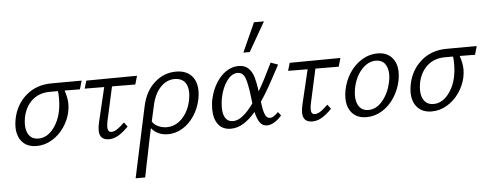

<svg xmlns="http://www.w3.org/2000/svg" viewBox="-59 -872 3368 1323"><g transform="rotate(-5 1625.0 -211.0)"><path d="M35 -136Q35 -162 41 -192Q61 -289 131.5 -350.5Q202 -412 306 -413L517 -414L500 -355L394 -356Q412 -304 412 -261Q412 -236 406 -206Q394 -151 360 -101.5Q326 -52 276 -22Q226 8 170 8Q105 8 70 -31.5Q35 -71 35 -136ZM101 -147Q101 -98 123 -70Q145 -42 186 -42Q242 -42 285 -93Q328 -144 343 -219Q351 -259 351 -308Q351 -335 348 -356H292Q219 -356 170.5 -313.5Q122 -271 106 -197Q101 -167 101 -147Z M604 -62Q604 -86 611 -116L668 -356L533 -357L549 -411L900 -414L883 -355L722 -356L670 -120Q665 -95 665 -80Q665 -44 691 -44Q710 -44 731 -58Q752 -72 782 -101L805 -71Q769 -34 736.5 -14.5Q704 5 670 5Q604 5 604 -62Z M906 -70 934 -200Q956 -303 1021 -361Q1086 -419 1170 -419Q1238 -419 1275.5 -380Q1313 -341 1313 -273Q1313 -246 1307 -216Q1294 -153 1260 -102Q1226 -51 1178.5 -22.5Q1131 6 1078 6Q1041 6 1011.5 -8Q982 -22 964 -46Q951 11 928 127Q922 155 914 194.5Q906 234 895 289H829Q894 -12 906 -70ZM1073 -43Q1135 -43 1181 -91Q1227 -139 1243 -217Q1248 -247 1248 -266Q1248 -316 1224 -342.5Q1200 -369 1156 -369Q1101 -369 1058.5 -325Q1016 -281 998 -200L980 -119L974 -91Q988 -68 1015.5 -55.5Q1043 -43 1073 -43Z M1396 -139Q1396 -177 1404 -212Q1418 -273 1448 -320.5Q1478 -368 1518 -394Q1558 -420 1602 -420Q1645 -420 1670 -396Q1695 -372 1706.5 -332.5Q1718 -293 1726 -234Q1769 -307 1825 -424L1875 -406L1865 -387Q1822 -306 1793 -255Q1764 -204 1735 -162Q1741 -106 1752.5 -75.5Q1764 -45 1787 -45Q1801 -45 1814.5 -54Q1828 -63 1846 -80L1865 -55Q1844 -30 1816.5 -12.5Q1789 5 1763 5Q1732 5 1713.5 -21.5Q1695 -48 1685 -95Q1643 -46 1601 -20Q1559 6 1513 6Q1456 6 1426 -33.5Q1396 -73 1396 -139ZM1735 -711H1804L1688 -509H1644ZM1463 -145Q1463 -97 1480.5 -71Q1498 -45 1533 -45Q1597 -45 1675 -155L1670 -200Q1659 -291 1644 -332Q1629 -373 1591 -373Q1551 -373 1517 -326.5Q1483 -280 1469 -208Q1463 -174 1463 -145Z M2011 -62Q2011 -86 2018 -116L2075 -356L1940 -357L1956 -411L2307 -414L2290 -355L2129 -356L2077 -120Q2072 -95 2072 -80Q2072 -44 2098 -44Q2117 -44 2138 -58Q2159 -72 2189 -101L2212 -71Q2176 -34 2143.5 -14.5Q2111 5 2077 5Q2011 5 2011 -62Z M2317 -136Q2317 -162 2323 -192Q2336 -257 2371 -309.5Q2406 -362 2456.5 -392.5Q2507 -423 2563 -423Q2627 -423 2662.5 -384Q2698 -345 2698 -280Q2698 -253 2692 -223Q2679 -160 2644.5 -107Q2610 -54 2559.5 -23Q2509 8 2452 8Q2387 8 2352 -31.5Q2317 -71 2317 -136ZM2626 -219Q2632 -246 2632 -270Q2632 -318 2610.5 -346Q2589 -374 2548 -374Q2494 -374 2449.5 -325Q2405 -276 2389 -197Q2384 -167 2384 -146Q2384 -97 2406 -68.5Q2428 -40 2468 -40Q2524 -40 2567 -92Q2610 -144 2626 -219Z M2768 -136Q2768 -162 2774 -192Q2794 -289 2864.5 -350.5Q2935 -412 3039 -413L3250 -414L3233 -355L3127 -356Q3145 -304 3145 -261Q3145 -236 3139 -206Q3127 -151 3093 -101.5Q3059 -52 3009 -22Q2959 8 2903 8Q2838 8 2803 -31.5Q2768 -71 2768 -136ZM2834 -147Q2834 -98 2856 -70Q2878 -42 2919 -42Q2975 -42 3018 -93Q3061 -144 3076 -219Q3084 -259 3084 -308Q3084 -335 3081 -356H3025Q2952 -356 2903.5 -313.5Q2855 -271 2839 -197Q2834 -167 2834 -147Z"/></g></svg>

Font: LXGW Bright GB
Style: Italic
Weight: 400
Italic angle: -12°
Designer: Christian Thalmann (Catharsis Fonts)
Foundry: LXGW / Christian Thalmann (Catharsis Fonts) / Fontworks Inc.
Version: Version 5.510